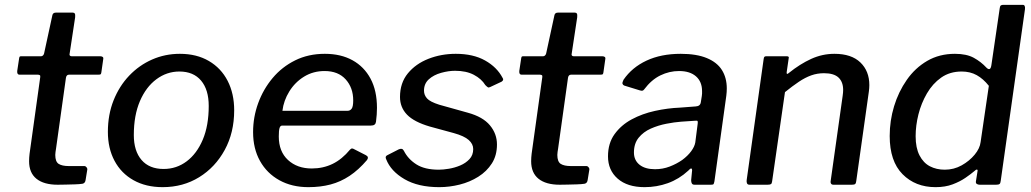

<svg xmlns="http://www.w3.org/2000/svg" viewBox="-20 -762 4254 792"><path d="M218 0Q161 0 130.5 -24.5Q100 -49 100 -97Q100 -104 100.5 -112Q101 -120 102 -128L146 -444Q147 -450 144 -452Q141 -454 135 -454H60Q50 -454 51 -469L59 -522Q60 -528 62 -529Q64 -530 70 -530H150Q154 -530 157.5 -533.5Q161 -537 162 -542L196 -699Q198 -710 211 -710H280Q286 -710 288.5 -706Q291 -702 290 -691L267 -539Q266 -535 268.5 -532.5Q271 -530 275 -530H393Q399 -530 403 -527.5Q407 -525 406 -519L398 -463Q397 -457 395 -455.5Q393 -454 385 -454H265Q254 -454 252 -441L211 -148Q210 -141 209 -135Q208 -129 208 -123Q208 -95 222 -86Q236 -77 264 -77H328Q333 -77 337 -72Q341 -67 340 -62L333 -19Q331 -6 320 -4Q307 -2 288 -1.5Q269 -1 250 -0.5Q231 0 218 0Z M651 10Q582 10 531 -18.5Q480 -47 452.5 -98.5Q425 -150 425 -218Q425 -289 448.5 -348Q472 -407 513 -450Q554 -493 607.5 -516.5Q661 -540 722 -540Q791 -540 841.5 -510.5Q892 -481 919 -428.5Q946 -376 946 -307Q946 -215 907 -143.5Q868 -72 801.5 -31Q735 10 651 10ZM655 -65Q708 -65 750 -96.5Q792 -128 816.5 -186Q841 -244 841 -325Q841 -392 809.5 -429.5Q778 -467 720 -467Q668 -467 625 -435Q582 -403 557 -344.5Q532 -286 532 -205Q532 -139 564 -102Q596 -65 655 -65Z M1252 10Q1184 10 1132.5 -18.5Q1081 -47 1052.5 -98Q1024 -149 1024 -217Q1024 -279 1045 -336.5Q1066 -394 1104.5 -440Q1143 -486 1197.5 -513Q1252 -540 1320 -540Q1386 -540 1434 -513.5Q1482 -487 1508.5 -437.5Q1535 -388 1535 -317Q1535 -304 1534 -289.5Q1533 -275 1531 -260Q1530 -252 1525 -248Q1520 -244 1510 -244H1144Q1136 -244 1133 -233.5Q1130 -223 1130 -199Q1130 -137 1168 -102Q1206 -67 1266 -67Q1313 -67 1352 -86Q1391 -105 1424 -145Q1429 -150 1433 -149.5Q1437 -149 1442 -146L1489 -122Q1503 -115 1494 -102Q1459 -61 1422 -36.5Q1385 -12 1343.5 -1Q1302 10 1252 10ZM1414 -305Q1424 -305 1430.5 -313.5Q1437 -322 1437 -348Q1437 -400 1406 -434.5Q1375 -469 1319 -469Q1272 -469 1234.5 -446Q1197 -423 1173.5 -385Q1150 -347 1145 -305Z M1792 10Q1705 10 1648.5 -23Q1592 -56 1573 -105Q1567 -117 1578 -122L1625 -146Q1632 -149 1637 -148Q1642 -147 1646 -140Q1663 -106 1697.5 -84Q1732 -62 1790 -62Q1808 -62 1832 -66Q1856 -70 1878.5 -79.5Q1901 -89 1916.5 -105.5Q1932 -122 1932 -147Q1932 -168 1913.5 -184.5Q1895 -201 1852 -213L1753 -240Q1688 -259 1659 -289Q1630 -319 1630 -362Q1630 -420 1662.5 -459.5Q1695 -499 1747.5 -519.5Q1800 -540 1860 -540Q1932 -540 1981 -512.5Q2030 -485 2053 -441Q2056 -437 2055.5 -433Q2055 -429 2049 -425L2002 -403Q1996 -400 1992.5 -402Q1989 -404 1982 -411Q1966 -437 1934.5 -453.5Q1903 -470 1857 -470Q1830 -470 1799.5 -461.5Q1769 -453 1749 -435Q1729 -417 1729 -388Q1729 -370 1741.5 -356Q1754 -342 1792 -330L1910 -297Q1972 -280 2001 -245Q2030 -210 2030 -166Q2030 -121 2009 -88Q1988 -55 1953 -33Q1918 -11 1876 -0.5Q1834 10 1792 10Z M2289 0Q2232 0 2201.5 -24.5Q2171 -49 2171 -97Q2171 -104 2171.5 -112Q2172 -120 2173 -128L2217 -444Q2218 -450 2215 -452Q2212 -454 2206 -454H2131Q2121 -454 2122 -469L2130 -522Q2131 -528 2133 -529Q2135 -530 2141 -530H2221Q2225 -530 2228.5 -533.5Q2232 -537 2233 -542L2267 -699Q2269 -710 2282 -710H2351Q2357 -710 2359.5 -706Q2362 -702 2361 -691L2338 -539Q2337 -535 2339.5 -532.5Q2342 -530 2346 -530H2464Q2470 -530 2474 -527.5Q2478 -525 2477 -519L2469 -463Q2468 -457 2466 -455.5Q2464 -454 2456 -454H2336Q2325 -454 2323 -441L2282 -148Q2281 -141 2280 -135Q2279 -129 2279 -123Q2279 -95 2293 -86Q2307 -77 2335 -77H2399Q2404 -77 2408 -72Q2412 -67 2411 -62L2404 -19Q2402 -6 2391 -4Q2378 -2 2359 -1.5Q2340 -1 2321 -0.5Q2302 0 2289 0Z M2819 -58Q2781 -23 2735 -6.5Q2689 10 2639 10Q2568 10 2528 -25Q2488 -60 2488 -117Q2488 -171 2515 -208.5Q2542 -246 2585.5 -269.5Q2629 -293 2681.5 -304.5Q2734 -316 2784 -318L2850 -323Q2869 -324 2871 -341L2875 -366Q2876 -371 2876 -376Q2876 -381 2876 -386Q2876 -425 2851 -447Q2826 -469 2781 -469Q2741 -469 2704 -451Q2667 -433 2637 -393Q2634 -389 2630.5 -388Q2627 -387 2620 -389L2555 -409Q2550 -411 2548 -416Q2546 -421 2552 -433Q2587 -484 2647 -512Q2707 -540 2788 -540Q2853 -540 2895.5 -522.5Q2938 -505 2958 -473Q2978 -441 2978 -397Q2978 -390 2977.5 -382.5Q2977 -375 2976 -367L2927 -14Q2925 -4 2923 -2Q2921 0 2912 0H2845Q2837 0 2834 -5Q2831 -10 2831 -19L2835 -60Q2834 -75 2819 -58ZM2858 -252Q2859 -260 2857.5 -262.5Q2856 -265 2848 -264L2789 -260Q2762 -258 2728.5 -251.5Q2695 -245 2664.5 -231.5Q2634 -218 2614.5 -194Q2595 -170 2595 -133Q2595 -101 2618 -82.5Q2641 -64 2682 -64Q2714 -64 2742.5 -75Q2771 -86 2794 -102Q2817 -119 2831 -138Q2845 -157 2848 -174Z M3072 0Q3064 0 3061.5 -5.5Q3059 -11 3060 -19L3130 -518Q3131 -526 3133.5 -528Q3136 -530 3142 -530H3225Q3230 -530 3232.5 -528Q3235 -526 3233 -519L3225 -464Q3224 -452 3234 -461Q3280 -498 3326 -519Q3372 -540 3422 -540Q3492 -540 3529 -504.5Q3566 -469 3566 -411Q3566 -405 3565.5 -398Q3565 -391 3564 -384L3512 -15Q3511 -6 3507.5 -3Q3504 0 3494 0H3418Q3410 0 3407.5 -5.5Q3405 -11 3407 -19L3456 -367Q3457 -374 3457.5 -380Q3458 -386 3458 -391Q3458 -424 3439 -442Q3420 -460 3379 -460Q3351 -460 3326 -451Q3301 -442 3275 -424.5Q3249 -407 3218 -382L3165 -14Q3164 -5 3160 -2.5Q3156 0 3146 0H3072Z M4021 0Q4014 0 4009 -3.5Q4004 -7 4006 -16L4012 -54Q4014 -62 4010 -62.5Q4006 -63 3999 -56Q3985 -44 3962.5 -28.5Q3940 -13 3909.5 -1.5Q3879 10 3839 10Q3756 10 3703 -43.5Q3650 -97 3650 -201Q3650 -264 3668 -323.5Q3686 -383 3720.5 -432.5Q3755 -482 3805 -511Q3855 -540 3919 -540Q3967 -540 3997 -523.5Q4027 -507 4049 -483Q4057 -475 4062.5 -477.5Q4068 -480 4070 -497L4104 -729Q4105 -737 4108.5 -739.5Q4112 -742 4118 -742H4199Q4210 -742 4208 -724L4108 -16Q4107 -6 4103 -3Q4099 0 4089 0ZM4059 -408Q4036 -437 4009 -452Q3982 -467 3947 -467Q3898 -467 3862.5 -442Q3827 -417 3803.5 -376.5Q3780 -336 3768.5 -290Q3757 -244 3757 -200Q3757 -152 3773 -121Q3789 -90 3816 -76Q3843 -62 3877 -62Q3915 -62 3947 -80Q3979 -98 4000.5 -124Q4022 -150 4025 -176Z"/></svg>

Font: Libre Franklin Thin Medium
Style: Italic
Weight: 500
Italic angle: -8°
Version: Version 3.000